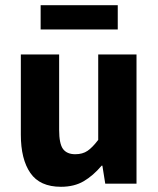

<svg xmlns="http://www.w3.org/2000/svg" viewBox="-20 -705 608 737"><path d="M214 12Q133 12 96.5 -41Q60 -94 60 -188V-496H207V-207Q207 -153 222 -133Q237 -113 269 -113Q297 -113 316 -126Q335 -139 357 -168V-496H504V0H384L373 -69H370Q338 -31 301.5 -9.5Q265 12 214 12ZM136 -592V-685H432V-592Z"/></svg>

Font: Font
Style: ¶
Weight: 700
Designer: Paul D. Hunt
Foundry: Adobe Systems Incorporated
Version: Version 3.000